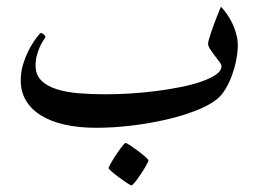

<svg xmlns="http://www.w3.org/2000/svg" viewBox="-20 -363 775 574"><path d="M690.9 -227.5Q690.9 -208.5 686.5 -185.3Q682.1 -162.1 674.1 -139.4Q666 -116.7 654.3 -97.2Q642.6 -77.6 627.9 -65.9Q604.5 -47.4 564 -31.7Q523.4 -16.1 474.4 -4.9Q425.3 6.3 371.6 12.7Q317.9 19 267.6 19Q214.8 19 173.1 9.5Q131.3 0 102.3 -18.1Q73.2 -36.1 57.6 -62.5Q42 -88.9 42 -122.1Q42 -150.4 50.8 -176.3Q59.6 -202.1 70.6 -221.7Q81.5 -241.2 91.1 -252.9Q100.6 -264.6 102.1 -264.6Q104.5 -264.6 110.1 -260.7Q115.7 -256.8 115.7 -252V-251.5Q115.7 -251 115.2 -250.5Q113.8 -248 108.9 -241Q104 -233.9 99.1 -222.9Q94.2 -211.9 90.3 -197.8Q86.4 -183.6 86.4 -167.5Q86.4 -139.6 103 -122.8Q119.6 -106 148.2 -96.7Q176.8 -87.4 215.1 -84.2Q253.4 -81.1 296.4 -81.1Q330.6 -81.1 369.4 -83.5Q408.2 -85.9 446.8 -90.8Q485.4 -95.7 520.5 -102.8Q555.7 -109.9 582.8 -119.4Q609.9 -128.9 626 -140.1Q642.1 -151.4 642.1 -165Q642.1 -170.4 635.7 -178.7Q629.4 -187 622.1 -196.5Q614.7 -206.1 608.4 -215.6Q602.1 -225.1 602.1 -232.9Q602.1 -236.3 604.5 -245.1Q606.9 -253.9 610.8 -265.4Q614.7 -276.9 619.4 -289.6Q624 -302.2 628.4 -313.2Q632.8 -324.2 636 -332.3Q639.2 -340.3 640.6 -342.8Q649.4 -334 658.4 -321Q667.5 -308.1 674.8 -292.7Q682.1 -277.3 686.5 -260.5Q690.9 -243.7 690.9 -227.5ZM423.8 116.7Q423.8 118.7 420.7 124.8Q417.5 130.9 412.6 139.2Q407.7 147.5 401.6 156.7Q395.5 166 389.9 173.6Q384.3 181.2 379.4 186.3Q374.5 191.4 372.6 191.4Q371.1 191.4 360.1 184.3Q349.1 177.2 336.9 168.2Q324.7 159.2 314.7 150.6Q304.7 142.1 304.7 139.6Q304.7 137.7 307.9 131.3Q311 125 316.2 116.7Q321.3 108.4 327.4 99.1Q333.5 89.8 339.1 82.3Q344.7 74.7 349.1 69.6Q353.5 64.5 355.5 64.5Q358.4 64.5 369.4 71.8Q380.4 79.1 392.6 88.1Q404.8 97.2 414.3 105.7Q423.8 114.3 423.8 116.7Z"/></svg>

Font: Scheherazade
Style: Bold
Weight: 700
Version: Version 2.100 (build 932/914)